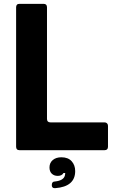

<svg xmlns="http://www.w3.org/2000/svg" viewBox="-20 -783 592 1001"><path d="M82 0Q64 0 64 -18V-745Q64 -763 82 -763H207Q225 -763 225 -745V-163Q225 -145 243 -145H525Q533 -145 538 -140Q543 -135 543 -127V-18Q543 0 525 0ZM265 198Q250 198 250 182Q250 163 268 163Q311 158 318 133Q320 125 320 119H311Q303 134 281 134Q262 134 250 122.5Q238 111 238 90Q238 66 255 51.5Q272 37 300 37Q335 37 353.5 57.5Q372 78 372 109Q372 190 268 198Z"/></svg>

Font: Open Sauce Two ExtraBold
Style: Regular
Weight: 800
Designer: Alfredo Marco Pradil
Foundry: Creative Sauce Fz LLC
Version: Version 1.477